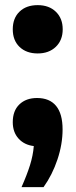

<svg xmlns="http://www.w3.org/2000/svg" viewBox="-20 -576 302 767"><path d="M230 -59Q230 0 209.5 61.2Q189 122.5 154 171.5H66Q87.5 123 99.8 84Q112 45 115 7.5Q77 3 54 -22.5Q31 -48 31 -88Q31 -133.5 57.5 -159Q84 -184.5 128 -184.5Q178 -184.5 204 -153Q230 -121.5 230 -59ZM31 -459Q31 -503.5 58 -529.5Q85 -555.5 130.5 -555.5Q176 -555.5 203.2 -529Q230.5 -502.5 230.5 -459Q230.5 -415.5 203 -389Q175.5 -362.5 130.5 -362.5Q85.5 -362.5 58.2 -388.5Q31 -414.5 31 -459Z"/></svg>

Font: Encode Sans Semi Condensed
Style: Bold
Weight: 700
Width: 4
Designer: Multiple Designers
Foundry: Impallari Type
Version: Version 2.000